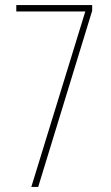

<svg xmlns="http://www.w3.org/2000/svg" viewBox="-20 -734 434 754"><path d="M103 0 315 -689H44V-714H342V-692L130 0Z"/></svg>

Font: Noto Sans Lao ExtraCondensed Thin
Style: Regular
Weight: 100
Width: 2
Designer: Monotype Design Team
Foundry: Monotype Imaging Inc.
Version: Version 2.003; ttfautohint (v1.8.4.7-5d5b)